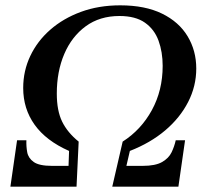

<svg xmlns="http://www.w3.org/2000/svg" viewBox="-20 -700 774 720"><path d="M515 -78Q563 -78 588 -92.5Q613 -107 623.5 -129Q634 -151 639 -174H674L649 0H401L440 -169Q509 -213 549.5 -287Q590 -361 590 -453Q590 -505 574.5 -547.5Q559 -590 523.5 -615Q488 -640 428 -640Q354 -640 301.5 -601.5Q249 -563 221 -497.5Q193 -432 193 -349Q193 -285 213 -244Q233 -203 275 -169L267 0H19L44 -174H79Q78 -152 82 -129.5Q86 -107 106.5 -92.5Q127 -78 175 -78H237L239 -134Q153 -172 110 -232Q67 -292 67 -370Q67 -434 93.5 -490Q120 -546 168.5 -588.5Q217 -631 283.5 -655.5Q350 -680 431 -680Q524 -680 587.5 -649Q651 -618 683.5 -564Q716 -510 716 -443Q716 -377 685.5 -317.5Q655 -258 599.5 -211Q544 -164 467 -134L454 -78Z"/></svg>

Font: Brygada 1918 SemiBold
Style: Italic
Weight: 600
Italic angle: -8°
Designer: Mateusz Machalski | Borys Kosmynka | Przemek Hoffer
Foundry: NIEPODLEGLA 2018
Version: Version 3.006